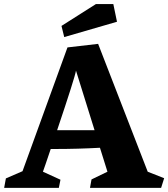

<svg xmlns="http://www.w3.org/2000/svg" viewBox="-42 -904 810 924"><path d="M748 -46.4 733.4 0H391.1L398.4 -40.5L475.1 -77.6L439 -192.9Q332 -187 226.1 -187H202.1Q187.5 -143.1 177.5 -114.5Q167.5 -85.9 164.6 -77.6L249 -39.1L241.2 0H-22L-13.7 -45.4L66.4 -80.1L282.7 -675.8L430.2 -692.9L668.9 -77.6ZM413.1 -277.3 323.7 -564Q318.4 -531.2 232.9 -277.3ZM253.9 -779.3 419.4 -884.3H503.4L521 -799.3L267.1 -725.6Z"/></svg>

Font: Vesper Libre Heavy
Style: Regular
Weight: 900
Designer: Robert Keller & Kimya Gandhi
Foundry: Mota Italic
Version: Version 1.058